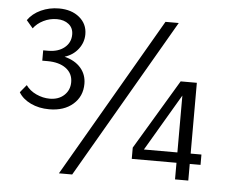

<svg xmlns="http://www.w3.org/2000/svg" viewBox="-52 -772 1051 851"><g transform="rotate(5 474.0 -346.0)"><path d="M36 -325 64 -359Q81 -335 110.5 -321.5Q140 -308 170 -308Q210 -308 234.5 -331Q259 -354 259 -389Q259 -428 228.5 -450.5Q198 -473 146 -473H123V-519H145Q190 -519 217.5 -541.5Q245 -564 245 -600Q245 -629 224.5 -645.5Q204 -662 172 -662Q140 -662 112 -648Q84 -634 68 -612L39 -646Q60 -676 97 -693Q134 -710 177 -710Q233 -710 268 -681Q303 -652 303 -606Q303 -570 280.5 -540.5Q258 -511 220 -499Q267 -487 292.5 -457.5Q318 -428 318 -387Q318 -331 278 -296Q238 -261 172 -261Q126 -261 89.5 -278.5Q53 -296 36 -325ZM652 -692H711L299 18H240ZM755 -74H556V-124L742 -435H814V-120H862V-74H814V0H755ZM755 -120V-373L606 -120Z"/></g></svg>

Font: Sarabun Light
Style: Regular
Weight: 300
Designer: Suppakit Chalermlarp | Katatrad Co.,Ltd.
Foundry: Cadson Demak Co.,Ltd.
Version: Version 1.000; ttfautohint (v1.6)